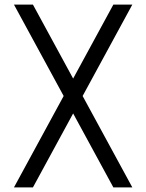

<svg xmlns="http://www.w3.org/2000/svg" viewBox="-20 -820 640 840"><path d="M476 0 41 -800H124L559 0ZM41 0 476 -800H559L124 0Z"/></svg>

Font: Victor Mono
Style: Regular
Weight: 400
Monospace: yes
Designer: Rune Bjørnerås
Version: Version 1.561;gftools[0.9.30]